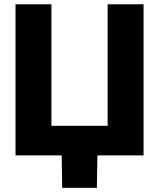

<svg xmlns="http://www.w3.org/2000/svg" viewBox="-20 -748 766 924"><path d="M670.9 0H54.7V-727.5H227.5V-142.6H498V-727.5H670.9ZM279.3 156.2 276.4 -31.2H449.2L446.3 156.2Z"/></svg>

Font: Inter 18pt ExtraBold
Style: Regular
Weight: 800
Designer: Rasmus Andersson
Foundry: rsms
Version: Version 4.001;git-66647c0bb